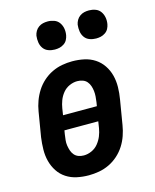

<svg xmlns="http://www.w3.org/2000/svg" viewBox="-113 -814 725 899"><g transform="rotate(-15 250.0 -365.0)"><path d="M206 8Q176 8 148 2Q120 -4 97 -19Q74 -34 59 -57Q44 -80 37 -107Q30 -134 30.5 -163.5Q31 -193 35 -222L55 -342Q59 -367 68 -391.5Q77 -416 91 -438Q105 -460 125 -478Q145 -496 169 -507.5Q193 -519 218 -523.5Q243 -528 267 -528Q297 -528 325 -522Q353 -516 376 -501Q399 -486 414.5 -463Q430 -440 437 -413Q444 -386 443.5 -356.5Q443 -327 438 -298L418 -178Q414 -153 405.5 -128.5Q397 -104 383 -82Q369 -60 349 -42Q329 -24 305 -12.5Q281 -1 255.5 3.5Q230 8 206 8ZM161 -295H325L328 -313Q330 -327 331 -340.5Q332 -354 330.5 -367Q329 -380 325 -392Q321 -404 313 -413.5Q305 -423 292.5 -427.5Q280 -432 266 -432Q247 -432 228 -423.5Q209 -415 196 -399Q183 -383 176 -364.5Q169 -346 166 -327ZM207 -88Q226 -88 245 -96.5Q264 -105 277 -121Q290 -137 297.5 -155.5Q305 -174 308 -193L313 -225H149L146 -207Q144 -193 142.5 -179.5Q141 -166 143 -153Q145 -140 149 -128Q153 -116 161 -106.5Q169 -97 181 -92.5Q193 -88 207 -88ZM404 -602Q388 -602 373 -607.5Q358 -613 349 -625.5Q340 -638 337.5 -654Q335 -670 337 -687Q339 -698 345 -708.5Q351 -719 361 -726Q371 -733 382 -735.5Q393 -738 405 -738Q421 -738 436 -732.5Q451 -727 460 -714.5Q469 -702 472 -686Q475 -670 472 -653Q470 -642 464.5 -631.5Q459 -621 448.5 -614Q438 -607 427 -604.5Q416 -602 404 -602ZM204 -602Q188 -602 173 -607.5Q158 -613 149 -625.5Q140 -638 137.5 -654Q135 -670 137 -687Q139 -698 145 -708.5Q151 -719 161 -726Q171 -733 182 -735.5Q193 -738 205 -738Q221 -738 236 -732.5Q251 -727 260 -714.5Q269 -702 272 -686Q275 -670 272 -653Q270 -642 264.5 -631.5Q259 -621 248.5 -614Q238 -607 227 -604.5Q216 -602 204 -602Z"/></g></svg>

Font: Iosevka Curly Slab
Style: Bold Italic
Weight: 700
Italic angle: -9°
Monospace: yes
Designer: Belleve Invis
Foundry: Belleve Invis
Version: Version 22.1.2; ttfautohint (v1.8.4)